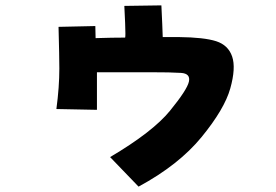

<svg xmlns="http://www.w3.org/2000/svg" viewBox="-20 -671 1029 715"><path d="M446 -531Q447 -534 447 -546Q447 -573 443 -649L581 -651Q585 -570 586 -533H645Q740 -532 785 -517.5Q830 -503 844.5 -460.5Q859 -418 837.5 -341.5Q816 -265 731 -161Q646 -57 496 24L390 -86Q549 -180 613 -258.5Q677 -337 683.5 -367Q690 -397 654.5 -399.5Q619 -402 536 -402H341Q341 -371 341 -341V-262L190 -265Q201 -347 201 -416Q201 -457 198 -571L335 -574Q336 -542 336 -529Q398 -531 446 -531Z"/></svg>

Font: KN Bobohei
Style: Bold
Weight: 700
Designer: Kingnam Type Foundry
Version: Version 1.710;March 18, 2023